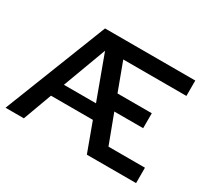

<svg xmlns="http://www.w3.org/2000/svg" viewBox="-139 -918 1226 1135"><g transform="rotate(30 474.5 -350.0)"><path d="M6 0 281 -700H897V-595H466L537 -404H771V-302H574L648 -105H897V0H561L489 -196H203L131 0ZM237 -290H456L347 -586Z"/></g></svg>

Font: Red Hat Text Medium
Style: Regular
Weight: 500
Designer: Pentagram, MCKL
Foundry: Pentagram, MCKL
Version: Version 1.023